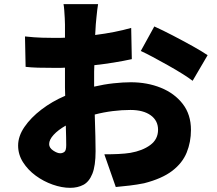

<svg xmlns="http://www.w3.org/2000/svg" viewBox="-20 -840 1040 922"><path d="M451 -820Q449 -811 447 -792.5Q445 -774 443 -755Q441 -736 440 -723Q439 -710 438.5 -697.5Q438 -685 437 -672Q533 -684 610 -706L613 -556Q572 -547 525.5 -539.5Q479 -532 433 -527Q432 -511 432 -495.5Q432 -480 432 -463Q432 -454 432 -444.5Q432 -435 432 -424Q479 -435 525 -440Q571 -445 608 -445Q687 -445 752.5 -418.5Q818 -392 857.5 -341Q897 -290 897 -216Q897 -158 876.5 -107.5Q856 -57 807 -19.5Q758 18 672 40Q637 47 603 51Q569 55 536 58L481 -99Q517 -99 549 -100.5Q581 -102 606 -106Q664 -116 701.5 -143.5Q739 -171 739 -217Q739 -261 703.5 -286.5Q668 -312 606 -312Q565 -312 521 -306.5Q477 -301 435 -290Q437 -234 438 -185.5Q439 -137 439 -114Q439 -44 423.5 -5.5Q408 33 380.5 47.5Q353 62 317 62Q277 62 233 46.5Q189 31 151.5 3.5Q114 -24 90.5 -61Q67 -98 67 -141Q67 -186 97.5 -230.5Q128 -275 179 -314Q230 -353 293 -380Q292 -400 292 -419.5Q292 -439 292 -458V-515Q280 -514 269.5 -514Q259 -514 249 -514Q195 -514 162 -515Q129 -516 103 -519L100 -665Q146 -660 181.5 -659Q217 -658 244 -658Q255 -658 267 -658Q279 -658 292 -659V-722Q292 -733 291 -752.5Q290 -772 288.5 -791.5Q287 -811 285 -820ZM721 -713Q761 -695 810 -669.5Q859 -644 904 -619Q949 -594 977 -575L905 -452Q887 -466 855 -486Q823 -506 785.5 -527Q748 -548 713.5 -566.5Q679 -585 656 -595ZM216 -148Q216 -130 235.5 -117Q255 -104 269 -104Q280 -104 289 -110.5Q298 -117 298 -143Q298 -157 297.5 -181.5Q297 -206 296 -237Q259 -216 237.5 -192.5Q216 -169 216 -148Z"/></svg>

Font: Source Han Sans CN Heavy
Style: Regular
Weight: 900
Designer: Ryoko NISHIZUKA 西塚涼子 (kana, bopomofo & ideographs); Paul D. Hunt (Latin, Greek & Cyrillic); Sandoll Communications 산돌커뮤니
Foundry: Adobe
Version: Version 2.000;hotconv 1.0.107;makeotfexe 2.5.65593